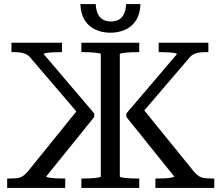

<svg xmlns="http://www.w3.org/2000/svg" viewBox="-20 -919 1083 939"><path d="M740 0V-46H749Q768 -46 787 -47Q806 -48 819 -50.5Q832 -53 832 -56L598 -347V-364L845 -654Q844 -658 832 -660Q820 -662 802 -663Q784 -664 766 -664H756V-710H999V-664H984Q966 -664 951.5 -661.5Q937 -659 925.5 -653Q914 -647 904 -634L667 -357V-402L929 -79Q941 -65 953 -57.5Q965 -50 980.5 -48Q996 -46 1018 -46H1028V0ZM299 0H15V-46H26Q49 -46 64 -48Q79 -50 91 -57.5Q103 -65 115 -79L376 -402L368 -357L131 -634Q121 -647 109.5 -653Q98 -659 83.5 -661.5Q69 -664 51 -664H36V-710H283V-664H273Q255 -664 237 -663Q219 -662 207 -660Q195 -658 194 -654L441 -364V-347L206 -56Q206 -53 219.5 -50.5Q233 -48 252.5 -47Q272 -46 290 -46H299ZM378 0V-46H387Q400 -46 415.5 -46.5Q431 -47 444 -48.5Q457 -50 465 -51.5Q473 -53 473 -56V-654Q473 -657 465 -658.5Q457 -660 444 -661.5Q431 -663 415.5 -663.5Q400 -664 387 -664H378V-710H661V-664H652Q638 -664 623 -663.5Q608 -663 595 -661.5Q582 -660 574 -658.5Q566 -657 566 -654V-56Q566 -53 574 -51.5Q582 -50 595 -48.5Q608 -47 623 -46.5Q638 -46 652 -46H661V0ZM520 -759Q480 -759 447 -774Q414 -789 394.5 -820Q375 -851 373 -899H448Q450 -868 459 -850Q468 -832 484 -823Q500 -814 523 -814Q546 -814 561.5 -823Q577 -832 586 -850Q595 -868 597 -899H667Q665 -851 645.5 -820Q626 -789 593 -774Q560 -759 520 -759Z"/></svg>

Font: Roboto Serif 28pt
Style: Regular
Weight: 400
Designer: Greg Gazdowicz
Foundry: Commercial Type
Version: Version 1.008